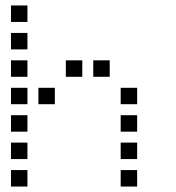

<svg xmlns="http://www.w3.org/2000/svg" viewBox="-20 -700 640 700"><path d="M21 -680Q20 -680 20 -680Q20 -680 20 -679V-621Q20 -620 20 -620Q20 -620 21 -620H79Q80 -620 80 -620Q80 -620 80 -621V-679Q80 -680 80 -680Q80 -680 79 -680ZM21 -580Q20 -580 20 -580Q20 -580 20 -579V-521Q20 -520 20 -520Q20 -520 21 -520H79Q80 -520 80 -520Q80 -520 80 -521V-579Q80 -580 80 -580Q80 -580 79 -580ZM21 -480Q20 -480 20 -480Q20 -480 20 -479V-421Q20 -420 20 -420Q20 -420 21 -420H79Q80 -420 80 -420Q80 -420 80 -421V-479Q80 -480 80 -480Q80 -480 79 -480ZM221 -480Q220 -480 220 -480Q220 -480 220 -479V-421Q220 -420 220 -420Q220 -420 221 -420H279Q280 -420 280 -420Q280 -420 280 -421V-479Q280 -480 280 -480Q280 -480 279 -480ZM321 -480Q320 -480 320 -480Q320 -480 320 -479V-421Q320 -420 320 -420Q320 -420 321 -420H379Q380 -420 380 -420Q380 -420 380 -421V-479Q380 -480 380 -480Q380 -480 379 -480ZM21 -380Q20 -380 20 -380Q20 -380 20 -379V-321Q20 -320 20 -320Q20 -320 21 -320H79Q80 -320 80 -320Q80 -320 80 -321V-379Q80 -380 80 -380Q80 -380 79 -380ZM121 -380Q120 -380 120 -380Q120 -380 120 -379V-321Q120 -320 120 -320Q120 -320 121 -320H179Q180 -320 180 -320Q180 -320 180 -321V-379Q180 -380 180 -380Q180 -380 179 -380ZM421 -380Q420 -380 420 -380Q420 -380 420 -379V-321Q420 -320 420 -320Q420 -320 421 -320H479Q480 -320 480 -320Q480 -320 480 -321V-379Q480 -380 480 -380Q480 -380 479 -380ZM21 -280Q20 -280 20 -280Q20 -280 20 -279V-221Q20 -220 20 -220Q20 -220 21 -220H79Q80 -220 80 -220Q80 -220 80 -221V-279Q80 -280 80 -280Q80 -280 79 -280ZM421 -280Q420 -280 420 -280Q420 -280 420 -279V-221Q420 -220 420 -220Q420 -220 421 -220H479Q480 -220 480 -220Q480 -220 480 -221V-279Q480 -280 480 -280Q480 -280 479 -280ZM21 -180Q20 -180 20 -180Q20 -180 20 -179V-121Q20 -120 20 -120Q20 -120 21 -120H79Q80 -120 80 -120Q80 -120 80 -121V-179Q80 -180 80 -180Q80 -180 79 -180ZM421 -180Q420 -180 420 -180Q420 -180 420 -179V-121Q420 -120 420 -120Q420 -120 421 -120H479Q480 -120 480 -120Q480 -120 480 -121V-179Q480 -180 480 -180Q480 -180 479 -180ZM21 -80Q20 -80 20 -80Q20 -80 20 -79V-21Q20 -20 20 -20Q20 -20 21 -20H79Q80 -20 80 -20Q80 -20 80 -21V-79Q80 -80 80 -80Q80 -80 79 -80ZM421 -80Q420 -80 420 -80Q420 -80 420 -79V-21Q420 -20 420 -20Q420 -20 421 -20H479Q480 -20 480 -20Q480 -20 480 -21V-79Q480 -80 480 -80Q480 -80 479 -80Z"/></svg>

Font: Doto Medium
Style: Regular
Weight: 500
Monospace: yes
Version: Version 1.000